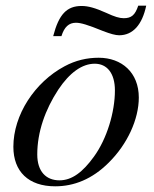

<svg xmlns="http://www.w3.org/2000/svg" viewBox="-20 -644 540 675"><path d="M466 -624C455 -591 442 -580 415 -580C400 -580 383 -585 353 -599C315 -616 290 -623 267 -623C215 -623 187 -594 167 -517H196C206 -549 222 -564 247 -564C264 -564 288 -557 342 -535C368 -525 386 -520 399 -520C447 -520 480 -557 494 -624ZM384 -326C384 -250 356 -156 310 -93C271 -39 233 -10 189 -10C142 -10 111 -41 111 -101C111 -180 139 -259 185 -329C225 -389 269 -420 313 -420C356 -420 384 -387 384 -326ZM468 -301C468 -389 408 -441 327 -441C286 -441 246 -432 207 -411C102 -355 27 -240 27 -128C27 -41 80 11 174 11C240 11 304 -14 362 -72C428 -137 468 -225 468 -301Z"/></svg>

Font: XITS
Style: Italic
Weight: 400
Italic angle: -16.33°
Designer: MicroPress Inc., with final additions and corrections provided by Coen Hoffman, Elsevier (retired)
Version: Version 1.302